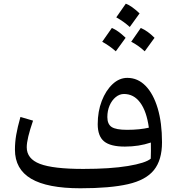

<svg xmlns="http://www.w3.org/2000/svg" viewBox="-20 -1014 959 1041"><path d="M797.4 -153.8Q798.3 -172.9 798.3 -196.5Q798.3 -220.2 797.9 -241.2Q732.9 -219.2 657.2 -219.2Q578.6 -219.2 544.2 -247.6Q509.8 -275.9 509.8 -340.8Q509.8 -409.7 531.7 -466.6Q553.7 -523.4 590.1 -557.6Q626.5 -591.8 670.4 -591.8Q727.1 -591.8 769.3 -548.6Q811.5 -505.4 835 -426.8Q858.4 -348.1 858.4 -242.7Q858.4 -146.5 814.7 -92Q771 -37.6 673.8 -15.4Q576.7 6.8 416 6.8Q236.8 6.8 148.9 -44.9Q61 -96.7 61 -202.6Q61 -242.7 67.9 -282.7Q74.7 -322.8 90.8 -379.9L159.2 -359.9Q125 -261.2 125 -215.8Q125 -152.8 196.5 -125.5Q268.1 -98.1 431.6 -98.1Q578.1 -98.1 673.8 -114Q769.5 -129.9 797.4 -153.8ZM787.1 -321.8Q774.9 -410.6 740.2 -457.5Q705.6 -504.4 652.3 -504.4Q627.9 -504.4 607.2 -487.3Q586.4 -470.2 574.2 -441.9Q562 -413.6 562 -379.4Q562 -340.8 585.4 -325.4Q608.9 -310.1 668.9 -310.1Q704.1 -310.1 734.1 -313.2Q764.2 -316.4 787.1 -321.8ZM691.4 -787.6Q717.8 -825.2 743.2 -862.3Q779.8 -847.2 817.9 -809.1Q802.7 -787.1 764.6 -735.8Q730 -768.1 691.4 -787.6ZM534.2 -787.6Q550.8 -811.5 586.4 -862.3Q619.1 -849.6 661.1 -809.1L607.9 -735.8Q574.2 -765.6 534.2 -787.6ZM610.4 -919.9Q640.1 -962.4 662.1 -994.1Q692.9 -982.9 736.8 -941.4Q723.6 -923.3 710.9 -905.5Q698.2 -887.7 683.6 -867.7Q650.9 -897.5 610.4 -919.9Z"/></svg>

Font: Pinar DS1 Medium
Style: Regular
Weight: 500
Designer: Amin Abedi
Version: Version 3.000